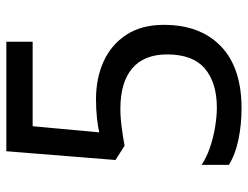

<svg xmlns="http://www.w3.org/2000/svg" viewBox="-106 -648 764 591"><g transform="rotate(-90 275.5 -352.0)"><path d="M238 10Q188 10 142 0.5Q96 -9 64 -29V-113Q86 -98 116.5 -87.5Q147 -77 180 -71.5Q213 -66 240 -66Q317 -66 360.5 -103Q404 -140 404 -219Q404 -290 361 -326.5Q318 -363 236 -363Q210 -363 176.5 -358.5Q143 -354 123 -350L79 -378L106 -714H443V-633H183L164 -428Q180 -432 207.5 -435Q235 -438 266 -438Q331 -438 382.5 -414.5Q434 -391 464.5 -344.5Q495 -298 495 -229Q495 -117 429 -53.5Q363 10 238 10Z"/></g></svg>

Font: ukorean85
Style: Book
Weight: 400
Designer: Jelle Bosma - Monotype Design Team
Foundry: Monotype Imaging Inc.
Version: Version 2.003